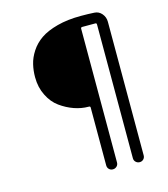

<svg xmlns="http://www.w3.org/2000/svg" viewBox="-120 -856 878 1005"><g transform="rotate(-15 319.5 -353.5)"><path d="M337.9 27.3V-286.1Q337.9 -293 330.1 -293H328.1Q290 -293 251 -306.6Q211.9 -320.3 176.8 -345.7Q141.6 -371.1 120.1 -415Q97.7 -459 97.7 -514.6Q97.7 -550.8 105.5 -583Q113.3 -617.2 135.3 -650.9Q157.2 -684.6 191.9 -708.5Q226.6 -732.4 283.2 -747.6Q339.8 -762.7 412.1 -762.7Q453.1 -762.7 484.4 -760.7Q508.8 -759.8 524.9 -740.7Q541 -721.7 541 -696.3V27.3Q541 40 532.7 48.3Q524.4 56.6 512.2 56.6Q500 56.6 491.2 48.3Q482.4 40 482.4 27.3V-697.3Q482.4 -705.1 475.6 -705.1H404.3Q396.5 -705.1 396.5 -697.3V27.3Q396.5 40 387.7 48.3Q378.9 56.6 366.7 56.6Q354.5 56.6 346.2 48.3Q337.9 40 337.9 27.3Z"/></g></svg>

Font: Gen Jyuu Gothic P Normal
Style: Regular
Weight: 300
Designer: [Source Han Sans]
Ryoko NISHIZUKA  (kana & ideographs); Paul D. Hunt (Latin, Greek & Cyrillic); Wenlong ZHANG  (bopomofo
Version: Version 1.002.20150607